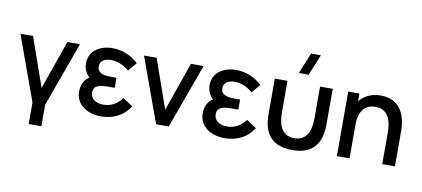

<svg xmlns="http://www.w3.org/2000/svg" viewBox="-83 -1098 3471 1581"><g transform="rotate(10 1653.0 -307.5)"><path d="M322 180V0L518 -540H412.5L269 -131L125.5 -540H20L216 0V180Z M791 15C896 15 982.5 -32 1030.5 -111L947.5 -165.5C908.5 -113 857.5 -83.5 793.5 -83.5C727 -83.5 685 -115.5 685 -167.5C685 -228.5 740 -236.5 814 -236.5H862V-320.5H814.5C749 -320.5 701.5 -335 701.5 -386.5C701.5 -436 744 -457 793.5 -457C849.5 -457 905 -430.5 944.5 -395.5L1005.5 -467C948 -522 873 -555 788 -555C684 -555 594 -499.5 594 -395.5C594 -352 609.5 -315 641.5 -283C599.5 -257 578 -208.5 578 -156.5C578 -47.5 674 15 791 15Z M1355.5 0 1551.5 -540H1446L1302.5 -131L1159 -540H1053.5L1249.5 0Z M1824.5 15C1929.5 15 2016 -32 2064 -111L1981 -165.5C1942 -113 1891 -83.5 1827 -83.5C1760.5 -83.5 1718.5 -115.5 1718.5 -167.5C1718.5 -228.5 1773.5 -236.5 1847.5 -236.5H1895.5V-320.5H1848C1782.5 -320.5 1735 -335 1735 -386.5C1735 -436 1777.5 -457 1827 -457C1883 -457 1938.5 -430.5 1978 -395.5L2039 -467C1981.5 -522 1906.5 -555 1821.5 -555C1717.5 -555 1627.5 -499.5 1627.5 -395.5C1627.5 -352 1643 -315 1675 -283C1633 -257 1611.5 -208.5 1611.5 -156.5C1611.5 -47.5 1707.5 15 1824.5 15Z M2334 -620H2416L2487.5 -795H2405.5ZM2147 -246.5C2147 -134 2176.5 14.5 2389.5 14.5C2602.5 14.5 2631.5 -134 2631.5 -246.5V-540H2525.5V-274.5C2525.5 -190.5 2504 -84.5 2389.5 -84.5C2274.5 -84.5 2253 -190.5 2253 -274.5V-540H2147Z M2867 0V-281C2867 -409 2929 -455.5 3004 -455.5C3119 -455.5 3140.5 -349.5 3140.5 -265.5V0H3246.5V-300C3246.5 -383.5 3219 -554.5 3033 -554.5C2954.5 -554.5 2894 -525 2854.5 -475.5V-540H2761V0Z"/></g></svg>

Font: Manrope SemiBold
Style: Regular
Weight: 600
Designer: Mikhail Sharanda
Foundry: Mikhail Sharanda
Version: Version 4.505